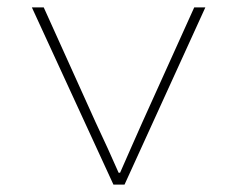

<svg xmlns="http://www.w3.org/2000/svg" viewBox="-20 -498 640 518"><path d="M286 0 66 -478H98L238 -168Q255 -132 270.5 -98Q286 -64 300 -32H304Q318 -64 333 -98Q348 -132 364 -168L504 -478H534L316 0Z"/></svg>

Font: Source Code Pro ExtraLight ExtraLight
Style: Regular
Weight: 250
Monospace: yes
Version: Version 1.018;hotconv 1.0.116;makeotfexe 2.5.65601